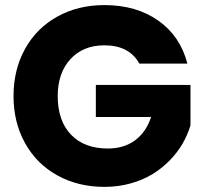

<svg xmlns="http://www.w3.org/2000/svg" viewBox="-20 -730 802 755"><path d="M390.1 -710Q516.1 -710 602.5 -648.9Q689 -587.9 716.8 -480H527.8Q488.3 -551.8 390.1 -551.8Q307.1 -551.8 257.1 -497.6Q207 -443.4 207 -352.1Q207 -254.9 259.3 -200.4Q311.5 -146 403.8 -146Q467.3 -146 511 -178.2Q554.7 -210.4 574.2 -270H356.9V-396H729V-236.8Q717.8 -199.7 697.8 -165Q677.7 -130.4 647.5 -99.4Q617.2 -68.4 579.8 -45.4Q542.5 -22.5 493.7 -8.8Q444.8 4.9 391.1 4.9Q287.1 4.9 205.6 -40.3Q124 -85.4 78.6 -167Q33.2 -248.5 33.2 -352.1Q33.2 -456.1 78.4 -537.6Q123.5 -619.1 205.1 -664.6Q286.6 -710 390.1 -710Z"/></svg>

Font: SVN-Poppins
Style: Bold
Weight: 700
Designer: Ninad Kale (Devanagari), Jonny Pinhorn (Latin)
Foundry: Indian Type Foundry
Version: Version 3.200;PS 1.000;hotconv 16.6.54;makeotf.lib2.5.65590